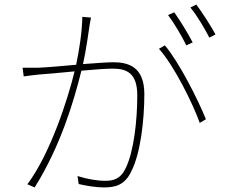

<svg xmlns="http://www.w3.org/2000/svg" viewBox="-20 -811 996 842"><path d="M825 -625C803 -667 768 -724 744 -757L717 -745C744 -709 779 -650 797 -612ZM341 -737C340 -669 327 -590 314 -527C247 -521 180 -515 147 -514C124 -514 102 -514 79 -514L84 -476C104 -479 132 -482 149 -484C181 -486 243 -492 307 -498C279 -381 201 -137 100 -3L132 11C246 -171 304 -368 337 -501C392 -506 445 -510 475 -510C536 -510 582 -490 582 -393C582 -281 567 -149 532 -75C508 -24 476 -18 438 -18C410 -18 364 -25 320 -39L325 -4C354 3 400 11 435 11C487 11 528 0 556 -60C596 -137 613 -284 613 -398C613 -517 545 -538 476 -538C451 -538 400 -534 344 -530C359 -596 369 -678 373 -701C375 -714 377 -724 379 -734ZM677 -597C742 -525 824 -361 856 -272L883 -288C849 -373 764 -541 703 -612ZM815 -778C844 -743 876 -689 898 -646L925 -660C905 -697 867 -756 841 -791Z"/></svg>

Font: Kinto Sans Thin
Style: Regular
Weight: 100
Designer: Authors: Ryoko NISHIZUKA  (kana & ideographs); Paul D. Hunt (Latin, Greek & Cyrillic); Wenlong ZHANG  (bopomofo); Sandol
Foundry: Adobe Systems Incorporated, ookami Inc.
Version: Version 0.001